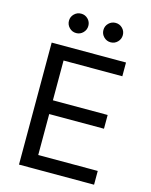

<svg xmlns="http://www.w3.org/2000/svg" viewBox="-135 -1019 871 1106"><g transform="rotate(15 300.5 -466.5)"><path d="M87.9 0V-727.5H531.2V-645.5H180.7V-408.2H507.3V-326.2H180.7V-82H535.6V0ZM415 -816.9Q391.1 -816.9 374 -834Q356.9 -851.1 356.9 -875Q356.9 -898.9 374 -915.8Q391.1 -932.6 415 -932.6Q439 -932.6 455.8 -915.8Q472.7 -898.9 472.7 -875Q472.7 -851.1 455.8 -834Q439 -816.9 415 -816.9ZM209.5 -816.9Q185.5 -816.9 168.5 -834Q151.4 -851.1 151.4 -875Q151.4 -898.9 168.5 -915.8Q185.5 -932.6 209.5 -932.6Q233.4 -932.6 250.2 -915.8Q267.1 -898.9 267.1 -875Q267.1 -851.1 250.2 -834Q233.4 -816.9 209.5 -816.9Z"/></g></svg>

Font: Inter Variable
Style: Regular
Weight: 400
Designer: Rasmus Andersson
Foundry: rsms
Version: Version 4.001;git-9221beed3